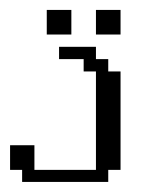

<svg xmlns="http://www.w3.org/2000/svg" viewBox="-20 -361 284 381"><path d="M23.9 0V-23.9H0V-72.8H48.3V-23.9H170.4V-219.2H146V-243.7H97.2V-268.1H170.4V-243.7H194.8V-219.2H219.2V-23.9H194.8V0ZM72.8 -292.5V-341.3H121.6V-292.5ZM170.4 -292.5V-341.3H219.2V-292.5Z"/></svg>

Font: FS Mondwest Regular
Style: Regular
Weight: 400
Designer: NZWStudios2024
Foundry: https://fontstruct.com
Version: Version 1.0